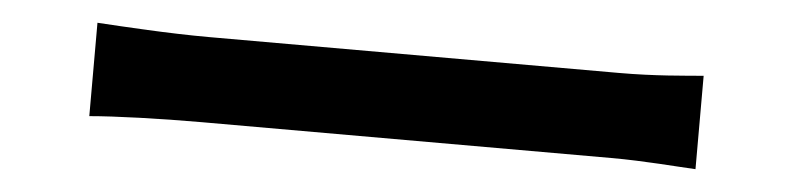

<svg xmlns="http://www.w3.org/2000/svg" viewBox="-25 -511 1050 254"><g transform="rotate(5 500.0 -384.0)"><path d="M97 -446V-322C131 -325 191 -327 246 -327C339 -327 708 -327 790 -327C834 -327 880 -323 902 -322V-446C877 -444 838 -440 790 -440C709 -440 339 -440 246 -440C192 -440 130 -444 97 -446Z"/></g></svg>

Font: Noto Sans CJK HK Medium
Style: Regular
Weight: 500
Designer: Ryoko NISHIZUKA 西塚涼子 (kana, bopomofo & ideographs); Paul D. Hunt (Latin, Greek & Cyrillic); Sandoll Communications 산돌커뮤니
Foundry: Adobe
Version: Version 2.004;hotconv 1.0.118;makeotfexe 2.5.65603